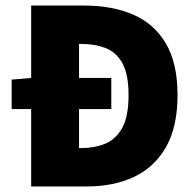

<svg xmlns="http://www.w3.org/2000/svg" viewBox="-20 -670 702 690"><path d="M22 -278V-384L94 -390H380V-278ZM92 0V-650H284Q383 -650 458.5 -617.5Q534 -585 576 -514Q618 -443 618 -328Q618 -213 576 -140.5Q534 -68 461 -34Q388 0 294 0ZM264 -138H274Q321 -138 359 -154Q397 -170 419.5 -211Q442 -252 442 -328Q442 -404 419.5 -443.5Q397 -483 359 -497.5Q321 -512 274 -512H264Z"/></svg>

Font: Source Sans 3 Black
Style: Regular
Weight: 900
Designer: Paul D. Hunt
Foundry: Adobe
Version: Version 3.046;hotconv 1.0.118;makeotfexe 2.5.65603